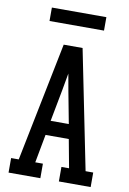

<svg xmlns="http://www.w3.org/2000/svg" viewBox="-99 -982 699 1041"><g transform="rotate(10 250.0 -461.0)"><path d="M24 0V-80H66L198 -735H302L434 -80H476V0H301V-80H343L314 -236H186L157 -80H199V0ZM300 -316 267 -490Q263 -514 258.5 -537.5Q254 -561 250 -585Q246 -561 241.5 -537.5Q237 -514 233 -490L200 -316ZM100 -848V-922H400V-848Z"/></g></svg>

Font: Iosevka Slab Medium
Style: Regular
Weight: 500
Monospace: yes
Designer: Belleve Invis
Foundry: Belleve Invis
Version: Version 11.1.1; ttfautohint (v1.8.3)